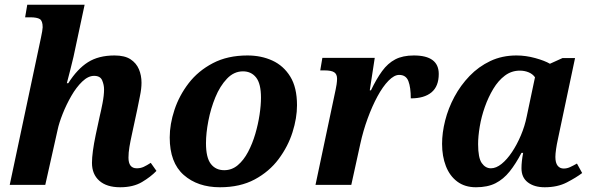

<svg xmlns="http://www.w3.org/2000/svg" viewBox="-20 -780 2510 810"><path d="M487 10Q430 10 399 -17.5Q368 -45 368 -93Q368 -114 372 -144Q376 -174 384 -212L401 -291Q406 -311 412.5 -344.5Q419 -378 419 -403Q419 -422 411 -441Q403 -460 377 -460Q352 -460 327 -436Q302 -412 281 -375.5Q260 -339 244.5 -300Q229 -261 223 -232L171 0H21L153 -622Q156 -635 158 -648Q160 -661 160 -665Q160 -692 148 -699.5Q136 -707 107 -707H86L95 -760H337L290 -540Q285 -518 276.5 -485Q268 -452 262 -429H268Q306 -489 351 -517.5Q396 -546 463 -546Q506 -546 530.5 -530Q555 -514 566 -488Q577 -462 577 -431Q577 -406 570.5 -375Q564 -344 559 -318L536 -211Q530 -184 526 -160Q522 -136 522 -115Q522 -70 557 -70Q573 -70 586 -76Q599 -82 616 -93L640 -59Q616 -34 579 -12Q542 10 487 10Z M908 10Q814 10 755 -42Q696 -94 696 -200Q696 -256 716 -316.5Q736 -377 776 -429Q816 -481 878 -513.5Q940 -546 1024 -546Q1082 -546 1129 -524.5Q1176 -503 1204.5 -457Q1233 -411 1233 -336Q1233 -282 1214 -222Q1195 -162 1155.5 -109Q1116 -56 1054.5 -23Q993 10 908 10ZM926 -62Q958 -62 983 -83Q1008 -104 1026.5 -139Q1045 -174 1057 -215Q1069 -256 1075 -296Q1081 -336 1081 -368Q1081 -427 1060.5 -453Q1040 -479 1005 -479Q967 -479 937.5 -448Q908 -417 888.5 -369.5Q869 -322 859 -270Q849 -218 849 -176Q849 -115 869.5 -88.5Q890 -62 926 -62Z M1396 -402Q1398 -410 1400 -424Q1402 -438 1402 -448Q1402 -467 1390 -475Q1378 -483 1349 -483H1331L1340 -536H1561L1540 -399H1545Q1568 -447 1592 -480Q1616 -513 1647.5 -529.5Q1679 -546 1726 -546Q1831 -546 1831 -468Q1831 -416 1800.5 -390.5Q1770 -365 1713 -365Q1713 -411 1703 -437.5Q1693 -464 1664 -464Q1643 -464 1619 -439.5Q1595 -415 1572.5 -373.5Q1550 -332 1531 -280Q1512 -228 1500 -173L1462 0H1311Z M1988 10Q1941 10 1909 -14Q1877 -38 1861 -79.5Q1845 -121 1845 -173Q1845 -220 1858 -271.5Q1871 -323 1897 -371.5Q1923 -420 1961 -459.5Q1999 -499 2048.5 -522.5Q2098 -546 2159 -546Q2198 -546 2238 -535Q2278 -524 2300 -511L2353 -535H2406L2340 -223Q2338 -212 2333.5 -192Q2329 -172 2326 -151.5Q2323 -131 2323 -118Q2323 -93 2332.5 -81Q2342 -69 2358 -69Q2372 -69 2385 -75Q2398 -81 2414 -90L2436 -50Q2411 -31 2371.5 -10.5Q2332 10 2278 10Q2234 10 2207 -10.5Q2180 -31 2180 -70Q2180 -99 2187 -135H2180Q2156 -89 2130 -56.5Q2104 -24 2070.5 -7Q2037 10 1988 10ZM2051 -70Q2073 -70 2096 -88.5Q2119 -107 2140 -138.5Q2161 -170 2177.5 -209Q2194 -248 2202 -288L2237 -454Q2227 -468 2210 -475Q2193 -482 2173 -482Q2138 -482 2110 -461Q2082 -440 2061 -405Q2040 -370 2025.5 -329Q2011 -288 2004 -246.5Q1997 -205 1997 -172Q1997 -114 2012.5 -92Q2028 -70 2051 -70Z"/></svg>

Font: Noto Serif
Style: Bold Italic
Weight: 700
Italic angle: -12°
Designer: Monotype Design Team
Foundry: Monotype Imaging Inc.
Version: Version 2.013